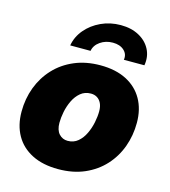

<svg xmlns="http://www.w3.org/2000/svg" viewBox="-114 -855 847 957"><g transform="rotate(15 309.5 -377.0)"><path d="M273.9 10.3Q194.8 10.3 138.9 -18.1Q83 -46.4 53.7 -98.1Q24.4 -149.9 24.4 -219.7Q24.4 -286.6 46.6 -345.5Q68.8 -404.3 110.6 -449Q152.3 -493.7 211.7 -519Q271 -544.4 345.7 -544.4Q424.3 -544.4 480 -515.9Q535.6 -487.3 564.9 -435.5Q594.2 -383.8 594.2 -314Q594.2 -249 573 -190.4Q551.8 -131.8 510.5 -86.7Q469.2 -41.5 409.7 -15.6Q350.1 10.3 273.9 10.3ZM283.7 -138.2Q314.5 -138.2 336.4 -156.7Q358.4 -175.3 371.8 -203.9Q385.3 -232.4 391.6 -263.7Q397.9 -294.9 397.9 -320.8Q397.9 -345.7 389.9 -362.3Q381.8 -378.9 367.9 -387.5Q354 -396 335.9 -396Q304.7 -396 282.7 -377.7Q260.7 -359.4 247.1 -331.1Q233.4 -302.7 227.3 -271.7Q221.2 -240.7 221.2 -214.8Q221.2 -177.2 239 -157.7Q256.8 -138.2 283.7 -138.2ZM391.6 -764.2Q446.3 -764.2 486.1 -742.4Q525.9 -720.7 544.9 -683.8Q564 -647 556.2 -601.1H450.2Q455.1 -630.4 433.8 -649.9Q412.6 -669.4 376 -669.4Q338.9 -669.4 311 -649.9Q283.2 -630.4 278.3 -601.1H173.3Q181.2 -647 212.2 -683.8Q243.2 -720.7 290 -742.4Q336.9 -764.2 391.6 -764.2Z"/></g></svg>

Font: Inter 20pt Black
Style: Italic
Weight: 900
Italic angle: -9.3988°
Version: Version 4.001;git-66647c0bb